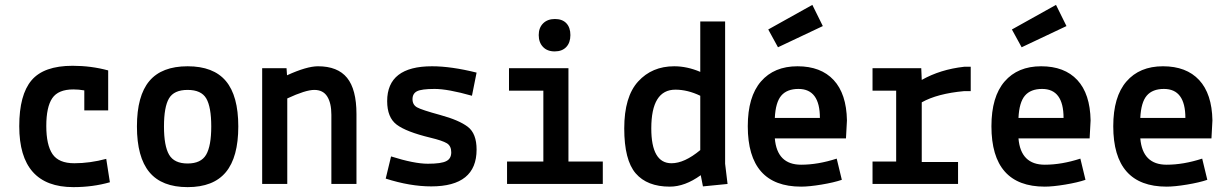

<svg xmlns="http://www.w3.org/2000/svg" viewBox="-20 -755 5040 788"><path d="M326 -302V-384Q303 -388 281 -388Q219 -388 194.5 -352Q170 -316 170 -238Q170 -160 195.5 -122.5Q221 -85 285 -85Q349 -85 416 -103L431 -7Q361 13 281 13Q59 13 59 -237Q59 -366 109.5 -425.5Q160 -485 278 -485Q354 -485 424 -466V-302Z M593 -422.5Q644 -483 750 -483Q856 -483 907 -422.5Q958 -362 958 -236Q958 -110 907 -48.5Q856 13 750 13Q644 13 593 -48.5Q542 -110 542 -236Q542 -362 593 -422.5ZM673.5 -351Q653 -316 653 -236Q653 -156 674 -120Q695 -84 750 -84Q805 -84 826 -120Q847 -156 847 -236Q847 -316 826.5 -351Q806 -386 750 -386Q694 -386 673.5 -351Z M1156 -475 1158 -446Q1239 -483 1285 -483Q1366 -483 1404.5 -435.5Q1443 -388 1443 -287V0H1340V-284Q1340 -332 1323 -359Q1306 -386 1270 -386Q1234 -386 1159 -351V0H1056V-475Z M1563 -22 1585 -113Q1680 -83 1736 -83Q1792 -83 1812 -94Q1832 -104 1832 -130Q1832 -156 1814 -167Q1796 -178 1746 -190Q1647 -214 1608 -243.5Q1569 -273 1569 -340Q1569 -483 1753 -483Q1832 -483 1936 -457L1917 -362Q1818 -390 1764 -390Q1710 -390 1691.5 -380.5Q1673 -371 1673 -348Q1673 -325 1691.5 -314.5Q1710 -304 1787 -283Q1864 -262 1900 -234.5Q1936 -207 1936 -141Q1936 10 1750 10Q1663 10 1563 -22Z M2061 0V-92H2210V-383H2069V-475H2313V-92H2454V0ZM2256.5 -544Q2226 -544 2208.5 -562.5Q2191 -581 2191 -611Q2191 -641 2209 -659Q2227 -677 2257.5 -677Q2288 -677 2304.5 -659.5Q2321 -642 2321 -611Q2321 -580 2304 -562Q2287 -544 2256.5 -544Z M2956 -667V-83L2966 0L2865 10L2856 -36Q2791 11 2729 11Q2636 11 2589 -43.5Q2542 -98 2542 -228Q2542 -358 2599 -420.5Q2656 -483 2747 -483Q2800 -483 2854 -460V-667ZM2736 -85Q2789 -85 2854 -139V-362Q2802 -387 2752 -387Q2653 -387 2653 -228Q2653 -85 2736 -85Z M3456 -261 3452 -187H3160Q3169 -79 3268 -79Q3337 -79 3414 -104L3435 -17Q3403 -6 3352 2.5Q3301 11 3268 11Q3049 11 3049 -237Q3049 -358 3103 -420.5Q3157 -483 3253 -483Q3349 -483 3401.5 -426.5Q3454 -370 3456 -261ZM3257 -390Q3210 -390 3186.5 -362.5Q3163 -335 3160 -271H3345Q3345 -390 3257 -390ZM3133 -634 3314 -735 3357 -648 3173 -561Z M3561 0V-92H3658V-383H3561V-475H3761L3763 -427Q3839 -470 3937 -481H3964V-381H3937Q3827 -371 3763 -335V-90H3912V0Z M4456 -261 4452 -187H4160Q4169 -79 4268 -79Q4337 -79 4414 -104L4435 -17Q4403 -6 4352 2.5Q4301 11 4268 11Q4049 11 4049 -237Q4049 -358 4103 -420.5Q4157 -483 4253 -483Q4349 -483 4401.5 -426.5Q4454 -370 4456 -261ZM4257 -390Q4210 -390 4186.5 -362.5Q4163 -335 4160 -271H4345Q4345 -390 4257 -390ZM4133 -634 4314 -735 4357 -648 4173 -561Z M4956 -261 4952 -187H4660Q4669 -79 4768 -79Q4837 -79 4914 -104L4935 -17Q4903 -6 4852 2.5Q4801 11 4768 11Q4549 11 4549 -237Q4549 -358 4603 -420.5Q4657 -483 4753 -483Q4849 -483 4901.5 -426.5Q4954 -370 4956 -261ZM4757 -390Q4710 -390 4686.5 -362.5Q4663 -335 4660 -271H4845Q4845 -390 4757 -390Z"/></svg>

Font: Lekton
Style: Bold
Weight: 700
Designer: Paolo Mazzetti, Luciano Perondi, Raffaele Flato, Elena Papassissa, Emilio Macchia, Michela Povoleri, Tobias Seemiller, R
Version: Version 34.000